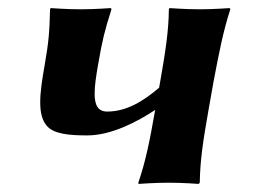

<svg xmlns="http://www.w3.org/2000/svg" viewBox="-20 -452 628 475"><path d="M90.5 -291C84.3 -256 79.5 -224.8 79.5 -199C79.5 -173.8 84.1 -153.7 96.4 -140C113.8 -120.6 150.5 -117 195.8 -117C255.8 -117 319.8 -151 363.9 -180L363.7 -179C350.7 -105 340.7 -54 322.2 0L322.6 3C322.6 3 363.2 0 398.2 0C432.2 0 471.6 3 471.6 3L474.2 0C475.2 -57 482.5 -104 495.7 -179L508.3 -250C522.5 -325 532.2 -374.5 549.8 -429L548.4 -432C548.4 -432 507.8 -429 473.8 -429C438.8 -429 399.4 -432 399.4 -432L397.8 -429C397.3 -375 388.8 -321 376.3 -250L373.6 -235C336 -203 294.2 -176 245.2 -176C222 -176 214.1 -192.5 214.1 -220.5C214.1 -239.8 217.8 -264.5 222.8 -293C233.9 -355.5 237.8 -372 255.8 -429L254.4 -432C254.4 -432 213.8 -429 179.8 -429C144.8 -429 105.4 -432 105.4 -432L103.8 -429C102.5 -376 101 -350.5 90.5 -291Z"/></svg>

Font: Linux Biolinum O 
Style: Bold Italic
Weight: 700
Designer: Philipp H. Poll
Foundry: Philipp H. Poll
Version: Version 1.3.2